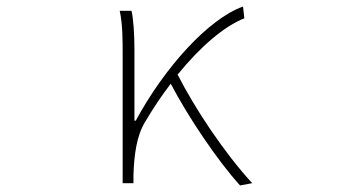

<svg xmlns="http://www.w3.org/2000/svg" viewBox="-20 -560 1040 587"><path d="M714 7 751 0C664 -95 576 -228 523 -332C594 -419 666 -480 727 -504L723 -540C618 -503 483 -354 395 -191H391V-409C391 -453 388 -503 382 -527H346C355 -486 355 -438 355 -396V0H388V-24C390 -85 397 -144 424 -188C449 -230 475 -269 502 -304C555 -203 644 -70 714 7Z"/></svg>

Font: Harano Aji Gothic TW ExtraLight
Style: Regular
Weight: 250
Foundry: Masamichi Hosoda
Version: HaranoAjiGothicTW-ExtraLight version 20230610;ttx 4.39.4